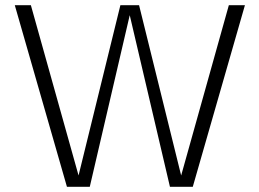

<svg xmlns="http://www.w3.org/2000/svg" viewBox="-20 -720 1000 740"><path d="M37 -700H99L295 0H238ZM444 -700H489L326 0H272ZM471 -700H516L689 0H635ZM862 -700H924L723 0H666Z"/></svg>

Font: Moderustic Light
Style: Regular
Weight: 300
Designer: Tural Alisoy
Foundry: TAFT Foundry
Version: Version 2.120